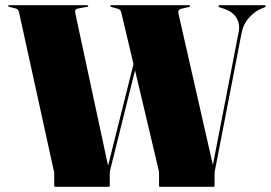

<svg xmlns="http://www.w3.org/2000/svg" viewBox="-20 -720 1044 740"><path d="M822 -696Q822 -700 827 -700H999Q1004 -700 1004 -696Q1004 -693.5 998 -691L988 -687Q963.5 -677.5 941 -653.2Q918.5 -629 911.5 -595L809 -66Q808.5 -64 807.8 -60.2Q807 -56.5 807 -51V-5Q807 0 803 0H597Q593 0 593 -5V-51Q593 -56.5 592.2 -60Q591.5 -63.5 590.5 -68.5L500.5 -449L405 -66Q404.5 -64 403.8 -60.2Q403 -56.5 403 -51V-5Q403 0 399 0H193Q189 0 189 -5V-51Q189 -56.5 188 -59.8Q187 -63 186 -68L53.5 -672Q51 -684.5 41.5 -687L14.5 -694Q11.5 -695 11.5 -697Q11.5 -700 14.5 -700H316.5Q320 -700 320 -697Q320 -694 317 -694L280 -687Q267 -684.5 270 -670L396.5 -81.5L494.5 -473L447.5 -671.5Q444.5 -683.5 435 -686L410 -693Q405 -694.5 405 -696.5Q405 -700 409 -700H709Q712.5 -700 712.5 -696.5Q712.5 -694 708 -693L677.5 -686Q664.5 -682.5 667.5 -669L800.5 -84L900 -597.5Q906 -628 890.5 -652.5Q875 -677 838 -688L828 -691Q822 -693 822 -696Z"/></svg>

Font: Fraunces 144pt S000 Black
Style: Regular
Weight: 900
Version: Version 1.000; ttfautohint (v1.8.3)